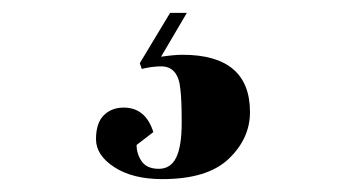

<svg xmlns="http://www.w3.org/2000/svg" viewBox="-20 -33 540 298"><path d="M244 -13H270L230 55Q251 52 263 52Q368 52 368 141Q368 182 335 213.5Q302 245 232 245Q186 245 157.5 226.5Q129 208 129 183Q129 158 141 146Q153 134 172 134Q206 134 218 172L192 192Q192 206 200 217.5Q208 229 226.5 229Q245 229 253.5 211.5Q262 194 262 157.5Q262 121 260 106Q257 70 230 70Q216 70 200 74L197 65Z"/></svg>

Font: Abril Fatface
Style: Regular
Weight: 400
Designer: Veronika Burian, Jos Scaglione
Foundry: TypeTogether
Version: Version 1.001